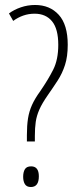

<svg xmlns="http://www.w3.org/2000/svg" viewBox="-20 -744 314 771"><path d="M88 -201Q88 -240 92.5 -268.5Q97 -297 108.5 -322.5Q120 -348 141 -377Q174 -425 194 -465Q214 -505 214 -564Q214 -628 189 -658.5Q164 -689 119 -689Q95 -689 73.5 -681.5Q52 -674 33 -660L16 -690Q36 -705 63.5 -714.5Q91 -724 121 -724Q180 -724 216 -684.5Q252 -645 252 -564Q252 -517 241 -483Q230 -449 211.5 -420.5Q193 -392 172 -362Q149 -329 138 -304Q127 -279 123.5 -254.5Q120 -230 120 -198V-176H88ZM73 -34Q73 -53 80 -64.5Q87 -76 105 -76Q136 -76 136 -36Q136 7 104 7Q87 7 80 -4.5Q73 -16 73 -34Z"/></svg>

Font: Noto Sans Lao Looped ExtraCondensed ExtraLight
Style: Regular
Weight: 200
Width: 2
Designer: Mark Frömberg, Ben Mitchell
Foundry: The Fontpad Ltd
Version: Version 1.002; ttfautohint (v1.8.4.7-5d5b)